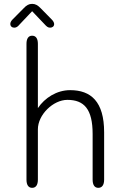

<svg xmlns="http://www.w3.org/2000/svg" viewBox="-20 -942 659 968"><path d="M241 -843.5 185.5 -900C170.5 -915.5 158.5 -922.5 142 -922.5C125.5 -922.5 113.5 -915.5 99 -900L43 -843.5C35 -835.5 32 -827.5 32 -821.5C32 -810 40 -802.5 51.5 -802.5C63.5 -802.5 69.5 -808 80 -820L142 -885.5L204 -820.5C214.5 -809 221 -802.5 232.5 -802.5C244.5 -802.5 253 -809.5 253 -820.5C253 -827 249.5 -835 241 -843.5ZM475.5 5C494.5 5 505 -9.5 505 -36.5V-275C505 -430 438.5 -487.5 333.5 -487.5C266 -487.5 205.5 -448.5 171 -397V-721C171 -747.5 161 -762 142 -762C123.5 -762 113.5 -747.5 113.5 -721V-36.5C113.5 -9.5 123.5 5 142 5C161 5 171 -9.5 171 -36.5V-290C171 -364 248.5 -438.5 319.5 -438.5C404 -438.5 447 -392 447 -266.5V-36.5C447 -9.5 457 5 475.5 5Z"/></svg>

Font: RTM Light Light
Style: Regular
Weight: 300
Designer: after Tyler Finck
Foundry: An Endless Supply
Version: Version 1.000;Glyphs 3.2.1 (3258)